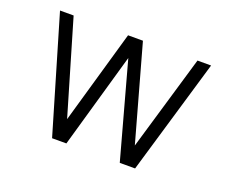

<svg xmlns="http://www.w3.org/2000/svg" viewBox="-87 -626 917 764"><g transform="rotate(20 372.0 -244.0)"><path d="M106.4 -488.3 223.1 -91.8 336.9 -488.3H399.9L512.2 -85.4L630.9 -488.3H688.5L544.4 0H479.5L368.7 -403.8L253.4 0H192.9L48.8 -488.3Z"/></g></svg>

Font: SaysetthaMai
Style: Regular
Weight: 400
Designer: John M. Durdin
Foundry: Lao Script for Windows
Version: Version 1.101